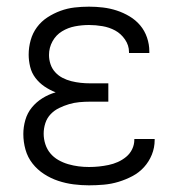

<svg xmlns="http://www.w3.org/2000/svg" viewBox="-20 -548 540 576"><path d="M247 8Q224 8 200.5 5Q177 2 154.5 -5.5Q132 -13 112 -26Q92 -39 77.5 -57.5Q63 -76 56.5 -99Q50 -122 50 -146Q50 -167 56 -188Q62 -209 75.5 -225.5Q89 -242 107.5 -253.5Q126 -265 147 -271Q129 -278 113.5 -288.5Q98 -299 86.5 -314Q75 -329 70.5 -347.5Q66 -366 66 -384Q66 -406 72 -427.5Q78 -449 91 -466.5Q104 -484 122.5 -496Q141 -508 161.5 -515.5Q182 -523 203.5 -525.5Q225 -528 247 -528Q268 -528 289 -525.5Q310 -523 330 -516.5Q350 -510 368.5 -499Q387 -488 400.5 -472Q414 -456 421 -435.5Q428 -415 428 -394V-389H367V-392Q367 -412 355 -429.5Q343 -447 325.5 -456.5Q308 -466 287.5 -469.5Q267 -473 247 -473Q226 -473 205 -469Q184 -465 166 -454Q148 -443 137.5 -424Q127 -405 127 -383Q127 -369 131.5 -355.5Q136 -342 145.5 -331.5Q155 -321 167.5 -314.5Q180 -308 194 -304.5Q208 -301 222 -299.5Q236 -298 250 -298H305V-243H250Q234 -243 218 -241.5Q202 -240 187 -235.5Q172 -231 157.5 -224Q143 -217 132 -205.5Q121 -194 116 -178.5Q111 -163 111 -147Q111 -131 116 -115.5Q121 -100 131 -88Q141 -76 155 -68Q169 -60 184.5 -55.5Q200 -51 215.5 -49Q231 -47 247 -47Q262 -47 276.5 -48.5Q291 -50 305.5 -53Q320 -56 333.5 -62Q347 -68 358.5 -77.5Q370 -87 376.5 -100.5Q383 -114 383 -129V-131H444V-128Q444 -105 435.5 -84Q427 -63 412 -46.5Q397 -30 377 -19.5Q357 -9 335.5 -2.5Q314 4 291.5 6Q269 8 247 8Z"/></svg>

Font: Iosevka Term Curly Light
Style: Regular
Weight: 300
Designer: Belleve Invis
Foundry: Belleve Invis
Version: Version 32.3.0